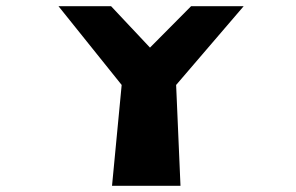

<svg xmlns="http://www.w3.org/2000/svg" viewBox="-20 -597 952 617"><path d="M168 -577 371 -324 340 0H560L546 -324L763 -577H594L462 -444L337 -577Z"/></svg>

Font: Hussar Milosc
Style: Bold
Weight: 700
Foundry: Cannot Into Space Fonts
Version: Version 1.02